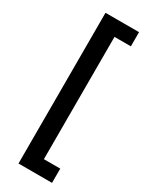

<svg xmlns="http://www.w3.org/2000/svg" viewBox="-233 -813 788 1002"><g transform="rotate(30 161.5 -312.0)"><path d="M79.6 142.1V-766.1H281.7V-680.7H183.1V56.2H281.7V142.1Z"/></g></svg>

Font: Inter 28pt Medium
Style: Regular
Weight: 500
Designer: Rasmus Andersson
Foundry: rsms
Version: Version 4.001;git-66647c0bb